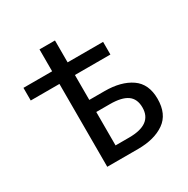

<svg xmlns="http://www.w3.org/2000/svg" viewBox="-144 -752 864 881"><g transform="rotate(-30 288.0 -311.0)"><path d="M178 0V-439H26V-506H178V-622H260V-506H448V-439H260V-307H341Q428 -307 481 -270.5Q534 -234 534 -155Q534 -74 481 -37Q428 0 341 0ZM260 -66H332Q454 -66 454 -155Q454 -201 424 -222Q394 -243 332 -243H260Z"/></g></svg>

Font: SourceSansPro
Style: Book
Weight: 400
Designer: Paul D. Hunt
Foundry: Adobe Systems Incorporated
Version: Version 2.021;PS 2.000;hotconv 1.0.86;makeotf.lib2.5.63406